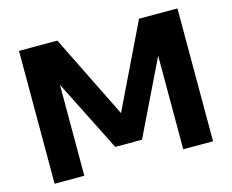

<svg xmlns="http://www.w3.org/2000/svg" viewBox="-103 -887 1247 1033"><g transform="rotate(-15 521.0 -370.0)"><path d="M80 0V-740H293.5L523.5 -274.5L748.5 -740H962.5V0H796.5V-521L595.5 -107H446.5L245.5 -506.5V0Z"/></g></svg>

Font: Encode Sans Exp
Style: Bold
Weight: 700
Width: 7
Designer: Multiple Designers
Foundry: Impallari Type
Version: Version 3.002; ttfautohint (v1.8.3) -l 8 -r 50 -G 200 -x 14 